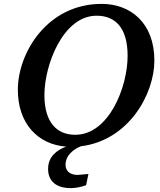

<svg xmlns="http://www.w3.org/2000/svg" viewBox="-20 -746 824 990"><path d="M424 209 436 151C408 153 391 156 380 156C348 156 318 141 318 104C318 54 361 22 398 8C642 -22 776 -259 776 -434C776 -628 653 -726 504 -726C224 -726 72 -474 72 -283C72 -109 175 -1 321 10C273 28 228 61 228 125C228 190 272 224 345 224C372 224 398 218 424 209ZM368 -51C277 -51 209 -110 209 -256C209 -411 305 -665 478 -665C576 -665 638 -601 638 -458C638 -296 541 -51 368 -51ZM435 0H433C434 0 434 0 435 0Z"/></svg>

Font: Noto Serif Semi
Style: Italic
Weight: 600
Italic angle: -12°
Designer: Monotype Design Team
Foundry: Monotype Imaging Inc.
Version: Version 1.901